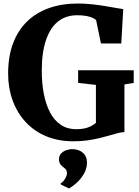

<svg xmlns="http://www.w3.org/2000/svg" viewBox="-20 -772 770 1064"><path d="M388 11Q302 11 234.8 -17.5Q167.5 -46 120.8 -97.2Q74 -148.5 49.5 -216.8Q25 -285 25 -364.5Q25 -458.5 52 -530.8Q79 -603 129.2 -652.2Q179.5 -701.5 251 -727Q322.5 -752.5 412 -752.5Q451.5 -752.5 490.5 -748.2Q529.5 -744 563.8 -738.2Q598 -732.5 623.8 -727.8Q649.5 -723 663 -721.5L652 -531H539.5L512.5 -661Q507.5 -666 495 -672.2Q482.5 -678.5 461 -683Q439.5 -687.5 407.5 -687.5Q345 -687.5 301.5 -652.8Q258 -618 234.8 -549.5Q211.5 -481 211.5 -379.5Q211.5 -310 223 -251Q234.5 -192 257.8 -148.2Q281 -104.5 317 -80.2Q353 -56 402 -56Q427.5 -56 447.8 -60.2Q468 -64.5 484 -72.8Q500 -81 511.5 -91V-301.5L413 -312.5V-382.5H721V-312.5L669.5 -304V-40Q653 -39.5 632 -34Q611 -28.5 585.5 -21Q560 -13.5 529.5 -6.2Q499 1 463.8 6Q428.5 11 388 11ZM462 131Q461.5 163.5 444.5 192.2Q427.5 221 404.5 241.5Q381.5 262 363 272H361.5L318 251L316 243.5Q329 238 340 219.5Q351 201 351 189.5Q351 173.5 344.2 166.2Q337.5 159 330.5 154Q322.5 148.5 314.8 138.5Q307 128.5 307 110Q307 89.5 319.8 77.2Q332.5 65 349.2 59.8Q366 54.5 377 54.5H380Q416.5 54.5 439.5 74.8Q462.5 95 462 131Z"/></svg>

Font: Merriweather Light 18pt ExtraBold
Style: Regular
Weight: 800
Version: Version 2.100